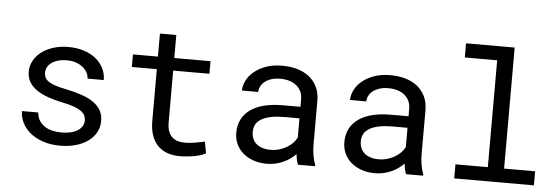

<svg xmlns="http://www.w3.org/2000/svg" viewBox="-49 -901 3098 1062"><g transform="rotate(5 1500.0 -370.0)"><path d="M436 -140.1Q436 -156.2 429.7 -169.2Q423.3 -182.1 408.2 -192.9Q393.1 -203.6 368.2 -212.6Q343.3 -221.7 306.2 -229Q260.7 -238.3 223.4 -251.5Q186 -264.6 159.4 -283Q132.8 -301.3 118.2 -325.9Q103.5 -350.6 103.5 -383.3Q103.5 -415.5 118.7 -443.6Q133.8 -471.7 161.1 -492.7Q188.5 -513.7 226.3 -525.9Q264.2 -538.1 309.6 -538.1Q358.4 -538.1 397.5 -525.4Q436.5 -512.7 463.9 -490.2Q491.2 -467.8 506.1 -437.7Q521 -407.7 521 -373H430.7Q430.7 -390.1 421.9 -406.5Q413.1 -422.9 397.5 -435.5Q381.8 -448.2 359.6 -456.1Q337.4 -463.9 309.6 -463.9Q280.8 -463.9 259 -457.5Q237.3 -451.2 222.9 -440.4Q208.5 -429.7 201.2 -415.5Q193.8 -401.4 193.8 -386.2Q193.8 -370.6 199.7 -358.4Q205.6 -346.2 220 -336.4Q234.4 -326.7 258.5 -318.8Q282.7 -311 319.8 -303.7Q368.7 -293.5 407.2 -280Q445.8 -266.6 472.2 -247.8Q498.5 -229 512.5 -204.1Q526.4 -179.2 526.4 -146.5Q526.4 -111.3 510.5 -82.5Q494.6 -53.7 466.3 -33.2Q438 -12.7 398.4 -1.5Q358.9 9.8 312 9.8Q258.3 9.8 216.3 -4.6Q174.3 -19 145.3 -42.7Q116.2 -66.4 100.8 -97.7Q85.4 -128.9 85.4 -162.6H175.8Q177.7 -134.8 190.7 -115.7Q203.6 -96.7 222.9 -85Q242.2 -73.2 265.6 -68.4Q289.1 -63.5 312 -63.5Q369.1 -63.5 402.3 -84.5Q435.5 -105.5 436 -140.1Z M898.9 -656.2V-528.3H1100.1V-458.5H898.9V-171.4Q898.9 -140.6 906.7 -120.6Q914.6 -100.6 928.2 -88.6Q941.9 -76.7 959.7 -71.8Q977.5 -66.9 997.6 -66.9Q1012.2 -66.9 1027.8 -68.6Q1043.5 -70.3 1058.3 -72.8Q1073.2 -75.2 1086.2 -77.9Q1099.1 -80.6 1107.4 -82.5L1120.1 -18.6Q1108.9 -11.7 1092.8 -6.6Q1076.7 -1.5 1057.6 2.2Q1038.6 5.9 1017.3 7.8Q996.1 9.8 975.1 9.8Q939.9 9.8 909.4 -0.2Q878.9 -10.3 856.4 -32Q834 -53.7 821 -88.1Q808.1 -122.6 808.1 -171.4V-458.5H669.4V-528.3H808.1V-656.2Z M1632.3 0Q1627 -10.3 1623.8 -25.6Q1620.6 -41 1619.1 -57.6Q1605.5 -43.9 1588.6 -31.7Q1571.8 -19.5 1551.5 -10.3Q1531.2 -1 1508.3 4.4Q1485.4 9.8 1459.5 9.8Q1417.5 9.8 1383.5 -2.4Q1349.6 -14.6 1325.9 -35.4Q1302.2 -56.2 1289.3 -84.7Q1276.4 -113.3 1276.4 -146.5Q1276.4 -189.9 1293.7 -222.7Q1311 -255.4 1342.8 -277.1Q1374.5 -298.8 1419.2 -309.6Q1463.9 -320.3 1519 -320.3H1617.7V-361.8Q1617.7 -385.7 1608.9 -404.8Q1600.1 -423.8 1584 -437.3Q1567.9 -450.7 1544.7 -458Q1521.5 -465.3 1492.7 -465.3Q1465.8 -465.3 1444.6 -458.5Q1423.3 -451.7 1408.7 -440.4Q1394 -429.2 1386 -413.8Q1377.9 -398.4 1377.9 -381.8H1287.1Q1287.6 -410.6 1302 -438.5Q1316.4 -466.3 1343.5 -488.5Q1370.6 -510.7 1409.4 -524.4Q1448.2 -538.1 1497.6 -538.1Q1542.5 -538.1 1581.1 -527.1Q1619.6 -516.1 1647.7 -493.9Q1675.8 -471.7 1691.9 -438.5Q1708 -405.3 1708 -360.8V-115.2Q1708 -88.9 1712.9 -59.3Q1717.8 -29.8 1726.6 -7.8V0ZM1472.7 -68.8Q1499 -68.8 1522 -75.7Q1544.9 -82.5 1563.7 -93.8Q1582.5 -105 1596.2 -119.4Q1609.9 -133.8 1617.7 -149.4V-256.3H1533.7Q1454.6 -256.3 1410.6 -232.9Q1366.7 -209.5 1366.7 -159.2Q1366.7 -139.6 1373.3 -123Q1379.9 -106.4 1393.1 -94.5Q1406.2 -82.5 1426.3 -75.7Q1446.3 -68.8 1472.7 -68.8Z M2232.4 0Q2227.1 -10.3 2223.9 -25.6Q2220.7 -41 2219.2 -57.6Q2205.6 -43.9 2188.7 -31.7Q2171.9 -19.5 2151.6 -10.3Q2131.3 -1 2108.4 4.4Q2085.4 9.8 2059.6 9.8Q2017.6 9.8 1983.6 -2.4Q1949.7 -14.6 1926 -35.4Q1902.3 -56.2 1889.4 -84.7Q1876.5 -113.3 1876.5 -146.5Q1876.5 -189.9 1893.8 -222.7Q1911.1 -255.4 1942.9 -277.1Q1974.6 -298.8 2019.3 -309.6Q2064 -320.3 2119.1 -320.3H2217.8V-361.8Q2217.8 -385.7 2209 -404.8Q2200.2 -423.8 2184.1 -437.3Q2168 -450.7 2144.8 -458Q2121.6 -465.3 2092.8 -465.3Q2065.9 -465.3 2044.7 -458.5Q2023.4 -451.7 2008.8 -440.4Q1994.1 -429.2 1986.1 -413.8Q1978 -398.4 1978 -381.8H1887.2Q1887.7 -410.6 1902.1 -438.5Q1916.5 -466.3 1943.6 -488.5Q1970.7 -510.7 2009.5 -524.4Q2048.3 -538.1 2097.7 -538.1Q2142.6 -538.1 2181.2 -527.1Q2219.7 -516.1 2247.8 -493.9Q2275.9 -471.7 2292 -438.5Q2308.1 -405.3 2308.1 -360.8V-115.2Q2308.1 -88.9 2313 -59.3Q2317.9 -29.8 2326.7 -7.8V0ZM2072.8 -68.8Q2099.1 -68.8 2122.1 -75.7Q2145 -82.5 2163.8 -93.8Q2182.6 -105 2196.3 -119.4Q2210 -133.8 2217.8 -149.4V-256.3H2133.8Q2054.7 -256.3 2010.7 -232.9Q1966.8 -209.5 1966.8 -159.2Q1966.8 -139.6 1973.4 -123Q1980 -106.4 1993.2 -94.5Q2006.3 -82.5 2026.4 -75.7Q2046.4 -68.8 2072.8 -68.8Z M2499.5 -750H2769.5V-78.1H2941.9V0H2499.5V-78.1H2679.2V-671.4H2499.5Z"/></g></svg>

Font: TypoPRO Roboto Mono
Style: Regular
Weight: 400
Designer: Google
Version: Version 2.000986; 2015; ttfautohint (v1.3)